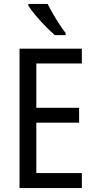

<svg xmlns="http://www.w3.org/2000/svg" viewBox="-20 -963 488 983"><path d="M399 0H80V-714H399V-638H166V-411H385V-335H166V-77H399ZM224 -943Q235 -920 251 -892.5Q267 -865 284 -839Q301 -813 316 -794V-783H261Q241 -800 213.5 -828Q186 -856 162 -884.5Q138 -913 125 -934V-943Z"/></svg>

Font: Noto Sans Myanmar Condensed
Style: Regular
Weight: 400
Width: 3
Designer: Monotype Design Team
Foundry: Monotype Imaging Inc.
Version: Version 2.107; ttfautohint (v1.8.4.7-5d5b)